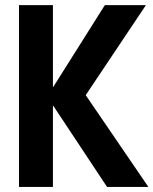

<svg xmlns="http://www.w3.org/2000/svg" viewBox="-20 -740 607 760"><path d="M319.3 -363.3 567.4 0H403.8L190.9 -321.3H189.5V0H55.2V-719.7H189.5V-396H190.9L395 -719.7H557.6Z"/></svg>

Font: Reddit Mono
Style: Bold
Weight: 700
Designer: Stephen Hutchings
Foundry: Reddit
Version: Version 1.009